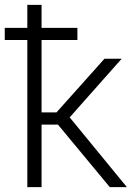

<svg xmlns="http://www.w3.org/2000/svg" viewBox="-25 -770 546 790"><path d="M213.4 -257.3H146V0H87.4V-605.5H-5.4V-655.3H87.4V-750H146V-655.3H293.5V-605.5H146V-307.6H207.5L404.8 -528.3H475.6L261.7 -287.1L497.1 0H426.8Z"/></svg>

Font: RobotoInd Light
Style: Regular
Weight: 300
Designer: Google
Version: Version 2.001151; 2014